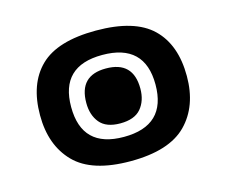

<svg xmlns="http://www.w3.org/2000/svg" viewBox="-76 -570 810 686"><g transform="rotate(-15 329.0 -227.5)"><path d="M329 14Q472 14 536.5 -51.5Q601 -117 601 -228Q601 -344 536.5 -406.5Q472 -469 329 -469Q186 -469 122 -406.5Q58 -344 58 -228Q58 -117 122 -51.5Q186 14 329 14ZM328 -76Q173 -76 173 -228Q173 -379 328 -379Q485 -379 485 -228Q485 -76 328 -76ZM328 -126Q381 -126 405 -154.5Q429 -183 429 -228Q429 -329 328 -329Q229 -329 229 -228Q229 -183 252.5 -154.5Q276 -126 328 -126Z"/></g></svg>

Font: Noto Sans Thai UI Extra
Style: Regular
Weight: 800
Designer: Monotype Design Team
Foundry: Monotype Imaging Inc.
Version: Version 1.901